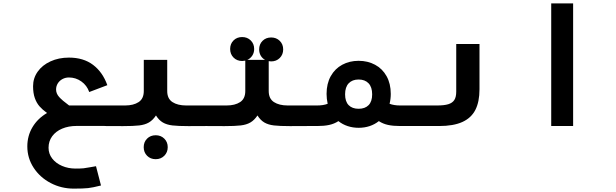

<svg xmlns="http://www.w3.org/2000/svg" viewBox="-20 -745 3640 1135"><path d="M416 370Q342.5 370 279.5 337Q216.5 304 179 246.8Q141.5 189.5 141.5 120.5Q141.5 58 172 6.8Q202.5 -44.5 258 -77Q231 -96.5 213.5 -116.5Q196 -136.5 185.8 -165.5Q175.5 -194.5 175.5 -235.5Q175.5 -283 202.8 -321.5Q230 -360 278.5 -382.2Q327 -404.5 387.5 -404.5Q473.5 -404.5 530.2 -361.5Q587 -318.5 614.5 -241.5L507.5 -201Q494 -240 461 -263.5Q428 -287 387.5 -287Q366.5 -287 349 -277.5Q331.5 -268 321.5 -251.8Q311.5 -235.5 311.5 -216Q311.5 -192 329.5 -171.8Q347.5 -151.5 388.5 -121.5H604V-0.5H433Q385 -0.5 347.2 15.5Q309.5 31.5 288.2 60.8Q267 90 267 128.5Q267 164 288.5 192Q310 220 346.8 235.8Q383.5 251.5 426.5 251.5Q458 251.5 474.2 249.8Q490.5 248 513.5 243.5L547.5 237.5L577 351.5Q528 364 500.5 367Q473 370 416 370Z M829.5 125Q829.5 94.5 849.5 74.5Q869.5 54.5 900.5 54.5Q931 54.5 951.2 74.5Q971.5 94.5 971.5 125Q971.5 155.5 951.2 175.8Q931 196 900.5 196Q869.5 196 849.5 175.8Q829.5 155.5 829.5 125ZM830 -207V-391H968.5V-207Q968.5 -161.5 999.5 -141.5Q1030.5 -121.5 1080.5 -121.5H1201.5V0L1094 0.5Q1033 0.5 999.2 -3.5Q965.5 -7.5 942.5 -21Q919.5 -34.5 902 -62.5Q883.5 -34.5 860.2 -21Q837 -7.5 803 -3.5Q769 0.5 707 0.5L598.5 0V-121.5H719.5Q769 -121.5 799.5 -141.5Q830 -161.5 830 -207Z M1340.5 -455.5Q1340.5 -486 1360.5 -506Q1380.5 -526 1411.5 -526Q1442 -526 1462.2 -506Q1482.5 -486 1482.5 -455.5Q1482.5 -433.5 1471.5 -416.5Q1460.5 -399.5 1442 -391H1547Q1530.5 -400 1521.2 -416.2Q1512 -432.5 1512 -453Q1512 -483.5 1532 -503.5Q1552 -523.5 1583 -523.5Q1613.5 -523.5 1633.8 -503.5Q1654 -483.5 1654 -453Q1654 -422.5 1633.8 -402.2Q1613.5 -382 1583 -382Q1575.5 -382 1568.5 -383.5V-207Q1568.5 -161.5 1599.5 -141.5Q1630.5 -121.5 1680.5 -121.5H1801.5V0L1694 0.5Q1633 0.5 1599.2 -3.5Q1565.5 -7.5 1542.5 -21Q1519.5 -34.5 1502 -62.5Q1483.5 -34.5 1460.2 -21Q1437 -7.5 1403 -3.5Q1369 0.5 1307 0.5L1198.5 0V-121.5H1319.5Q1369 -121.5 1399.5 -141.5Q1430 -161.5 1430 -207V-386.5Q1418 -384.5 1411.5 -384.5Q1380.5 -384.5 1360.5 -404.8Q1340.5 -425 1340.5 -455.5Z M1980.5 -29Q1956 -13 1926.2 -6.5Q1896.5 0 1854.5 0H1798V-121.5H1854.5Q1891.5 -121.5 1917 -131.5Q1910.5 -161 1910.5 -190Q1910.5 -250.5 1935.2 -294.8Q1960 -339 2003 -362.2Q2046 -385.5 2100 -385.5Q2154 -385.5 2197.2 -362.2Q2240.5 -339 2265.2 -294.8Q2290 -250.5 2290 -190Q2290 -159.5 2283 -131.5Q2309 -121.5 2345.5 -121.5H2402V0H2345.5Q2303.5 0 2273.8 -6.5Q2244 -13 2219.5 -29Q2195 -9.5 2164.8 0.5Q2134.5 10.5 2100 10.5Q2066 10.5 2035.5 0.5Q2005 -9.5 1980.5 -29ZM2180 -187.5Q2180 -230 2158.8 -252.5Q2137.5 -275 2100 -275Q2062.5 -275 2041.2 -252.5Q2020 -230 2020 -187.5Q2020 -145 2041 -123.5Q2062 -102 2100 -102Q2138 -102 2159 -123.5Q2180 -145 2180 -187.5Z M2400 -121.5H2564Q2606 -121.5 2630.2 -129Q2654.5 -136.5 2665.8 -154Q2677 -171.5 2677 -203V-485H2814.5V-217Q2814.5 -143 2790 -95.2Q2765.5 -47.5 2713 -23.8Q2660.5 0 2575.5 0H2400Z M3368 -725V0H3238.5V-725Z"/></svg>

Font: JuliaMono ExtraBold
Style: Italic
Weight: 800
Italic angle: -9°
Monospace: yes
Designer: cormullion
Foundry: corm
Version: Version 0.057; ttfautohint (v1.8.4)